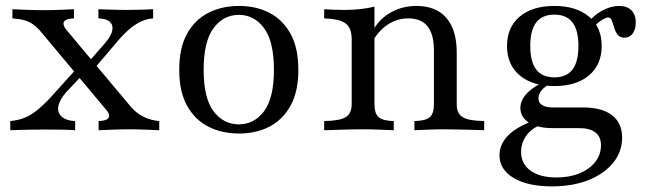

<svg xmlns="http://www.w3.org/2000/svg" viewBox="-20 -447 2232 659"><path d="M318.5 0V-31.5Q338.7 -32.3 347.2 -37.5Q355.6 -42.7 354.4 -51.6Q353.2 -60.5 344.4 -70.2L121.8 -336.3Q107.3 -354 93.1 -363.7Q79 -373.4 62.5 -377.8Q46 -382.3 22.6 -383.9V-415.3Q41.9 -414.5 71.8 -413.3Q101.6 -412.1 129 -412.1Q145.2 -412.1 162.1 -412.5Q179 -412.9 196.8 -413.7Q214.5 -414.5 233.9 -415.3V-383.9Q213.7 -383.1 205.2 -377.8Q196.8 -372.6 198 -364.1Q199.2 -355.6 207.3 -345.2L429 -80.6Q448.4 -58.1 473 -46Q497.6 -33.9 526.6 -31.5V0Q508.9 -0.8 479.8 -2Q450.8 -3.2 423.4 -3.2Q396.8 -3.2 367.7 -2Q338.7 -0.8 318.5 0ZM15.3 0V-31.5Q41.9 -33.9 63.3 -42.3Q84.7 -50.8 106 -67.7Q127.4 -84.7 152.4 -111.3L248.4 -217.7L271 -198.4L206.5 -129.8Q187.9 -108.1 182.3 -90.3Q176.6 -72.6 181.9 -60.1Q187.1 -47.6 201.6 -39.9Q216.1 -32.3 237.9 -31.5V0Q220.2 -1.6 191.1 -2Q162.1 -2.4 127.4 -2.4Q109.7 -2.4 90.7 -2Q71.8 -1.6 52.8 -1.2Q33.9 -0.8 15.3 0ZM299.2 -206.5 277.4 -226.6 342.7 -301.6Q362.9 -325.8 365.7 -344Q368.5 -362.1 356.5 -372.6Q344.4 -383.1 317.7 -383.9V-415.3Q338.7 -414.5 354 -414.1Q369.4 -413.7 383.9 -413.3Q398.4 -412.9 415.3 -412.9Q441.9 -412.9 464.5 -413.7Q487.1 -414.5 505.6 -415.3V-383.9Q485.5 -382.3 466.5 -374.2Q447.6 -366.1 428.6 -350.8Q409.7 -335.5 387.1 -309.7Z M800 11.3Q741.9 11.3 695.6 -12.1Q649.2 -35.5 622.2 -83.9Q595.2 -132.3 595.2 -207.3Q595.2 -283.1 622.2 -331.5Q649.2 -379.8 695.6 -403.2Q741.9 -426.6 800 -426.6Q858.9 -426.6 904.4 -403.2Q950 -379.8 977 -331.5Q1004 -283.1 1004 -207.3Q1004 -132.3 977 -83.9Q950 -35.5 904.4 -12.1Q858.9 11.3 800 11.3ZM800 -20.2Q852.4 -20.2 886.3 -65.3Q920.2 -110.5 920.2 -207.3Q920.2 -304.8 886.3 -350.4Q852.4 -396 800 -396Q746.8 -396 712.9 -350.4Q679 -304.8 679 -207.3Q679 -110.5 712.9 -65.3Q746.8 -20.2 800 -20.2Z M1402.4 0V-31.5Q1441.1 -32.3 1455.2 -44.8Q1469.4 -57.3 1469.4 -89.5V-273.4Q1469.4 -329 1447.6 -356.5Q1425.8 -383.9 1381.5 -383.9Q1345.2 -383.9 1314.5 -364.9Q1283.9 -346 1260.5 -308.9L1261.3 -344.4Q1283.1 -383.1 1322.2 -404.8Q1361.3 -426.6 1409.7 -426.6Q1476.6 -426.6 1512.1 -385.5Q1547.6 -344.4 1547.6 -266.9V-89.5Q1547.6 -57.3 1568.1 -44.8Q1588.7 -32.3 1641.9 -31.5V0Q1629.8 -0.8 1607.7 -1.2Q1585.5 -1.6 1559.7 -2.4Q1533.9 -3.2 1508.9 -3.2Q1477.4 -3.2 1447.6 -2Q1417.7 -0.8 1402.4 0ZM1092.7 0V-31.5Q1146 -32.3 1166.5 -44.8Q1187.1 -57.3 1187.1 -89.5V-312.9Q1187.1 -351.6 1165.7 -366.9Q1144.4 -382.3 1092.7 -383.9V-415.3Q1107.3 -414.5 1124.6 -413.7Q1141.9 -412.9 1161.3 -412.9Q1190.3 -412.9 1216.5 -415.7Q1242.7 -418.5 1265.3 -424.2V-89.5Q1265.3 -57.3 1279.8 -44.8Q1294.4 -32.3 1331.5 -31.5V0Q1311.3 -0.8 1283.1 -2Q1254.8 -3.2 1225 -3.2Q1191.9 -3.2 1156 -2Q1120.2 -0.8 1092.7 0Z M1874.2 192.7Q1791.1 192.7 1742.7 163.7Q1694.4 134.7 1694.4 86.3Q1694.4 48.4 1723 19Q1751.6 -10.5 1808.1 -31.5L1833.1 -16.9Q1803.2 -5.6 1785.9 19.4Q1768.5 44.4 1768.5 74.2Q1768.5 115.3 1800.8 138.7Q1833.1 162.1 1890.3 162.1Q1934.7 162.1 1969 148Q2003.2 133.9 2023 108.9Q2042.7 83.9 2042.7 51.6Q2042.7 22.6 2023.8 7.7Q2004.8 -7.3 1966.9 -7.3H1876.6Q1825.8 -7.3 1796 -25.8Q1766.1 -44.4 1766.1 -76.6Q1766.1 -100 1783.1 -120.6Q1800 -141.1 1833.9 -159.7L1861.3 -155.6Q1843.5 -144.4 1835.9 -133.1Q1828.2 -121.8 1828.2 -108.9Q1828.2 -93.5 1841.5 -85.9Q1854.8 -78.2 1879 -78.2H1980.6Q2046 -78.2 2080.6 -51.6Q2115.3 -25 2115.3 25Q2115.3 74.2 2084.3 112.1Q2053.2 150 1999.2 171.4Q1945.2 192.7 1874.2 192.7ZM1883.1 -151.6Q1807.3 -151.6 1763.7 -188.3Q1720.2 -225 1720.2 -289.5Q1720.2 -353.2 1763.7 -389.9Q1807.3 -426.6 1882.3 -426.6Q1958.1 -426.6 2001.6 -389.9Q2045.2 -353.2 2045.2 -289.5Q2045.2 -225 2001.6 -188.3Q1958.1 -151.6 1883.1 -151.6ZM1883.1 -181.5Q1924.2 -181.5 1944.8 -208.1Q1965.3 -234.7 1965.3 -289.5Q1965.3 -343.5 1944.8 -370.2Q1924.2 -396.8 1883.1 -396.8Q1841.1 -396.8 1820.6 -370.2Q1800 -343.5 1800 -289.5Q1800 -234.7 1820.6 -208.1Q1841.1 -181.5 1883.1 -181.5ZM2123.4 -317.7Q2107.3 -317.7 2099.6 -328.2Q2091.9 -338.7 2087.9 -352.4Q2083.9 -366.1 2079.8 -376.6Q2075.8 -387.1 2066.9 -387.1Q2062.1 -387.1 2052 -381.9Q2041.9 -376.6 2031 -367.3Q2020.2 -358.1 2012.1 -345.2L1997.6 -366.1Q2014.5 -392.7 2045.2 -409.7Q2075.8 -426.6 2105.6 -426.6Q2132.3 -426.6 2147.2 -411.7Q2162.1 -396.8 2162.1 -369.4Q2162.1 -346 2151.6 -331.9Q2141.1 -317.7 2123.4 -317.7Z"/></svg>

Font: Playfair 12pt
Style: Regular
Weight: 400
Designer: Claus Eggers Sørensen
Foundry: Claus Eggers Sørensen
Version: Version 2.000;gftools[0.9.28]